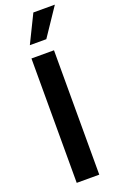

<svg xmlns="http://www.w3.org/2000/svg" viewBox="-181 -1008 656 1055"><g transform="rotate(-20 147.0 -480.5)"><path d="M203.5 -727.3V0H71.7V-727.3ZM88.4 -799 168 -961.3H293.7L184.7 -799Z"/></g></svg>

Font: Inter P Semi Bold
Style: Regular
Weight: 600
Designer: Rasmus Andersson
Foundry: rsms
Version: Version 3.018;git-588b23468